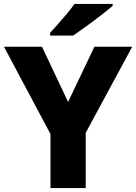

<svg xmlns="http://www.w3.org/2000/svg" viewBox="-20 -950 688 970"><path d="M324 -435 457 -714H648L413 -279V0H235V-273L0 -714H192ZM549 -920Q532 -906 506.5 -885.5Q481 -865 452 -843.5Q423 -822 395.5 -802.5Q368 -783 349 -770H233V-784Q250 -803 273 -828.5Q296 -854 318.5 -881Q341 -908 356 -930H549Z"/></svg>

Font: Noto Sans Oriya ExtraBold
Style: Regular
Weight: 800
Version: Version 2.003